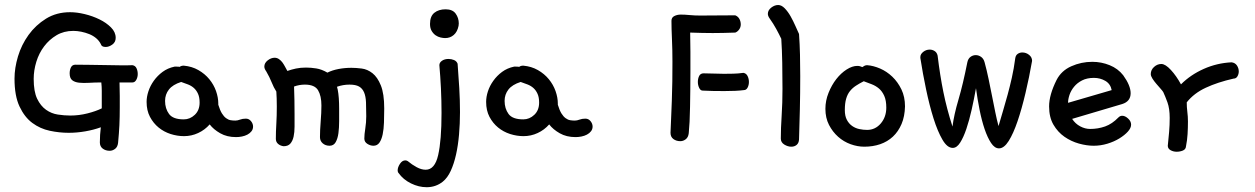

<svg xmlns="http://www.w3.org/2000/svg" viewBox="-20 -577 5112 782"><path d="M390.6 -58.6Q361.3 -47.9 327.1 -42Q293 -36.1 259.8 -36.1Q221.7 -36.1 182.6 -44.4Q143.6 -52.7 111.8 -76.2Q80.1 -99.6 59.6 -143.1Q39.1 -186.5 39.1 -256.8Q39.1 -299.8 53.2 -347.2Q67.4 -394.5 96.2 -434.6Q125 -474.6 167.5 -501Q210 -527.3 265.6 -527.3Q293 -527.3 325.2 -519.5Q357.4 -511.7 385.3 -498Q413.1 -484.4 432.1 -465.3Q451.2 -446.3 451.2 -422.9Q451.2 -405.3 437.5 -395.5Q423.8 -385.7 410.2 -385.7Q393.6 -385.7 390.6 -397.5Q383.8 -411.1 371.6 -421.4Q359.4 -431.6 343.8 -438Q328.1 -444.3 311 -447.8Q293.9 -451.2 278.3 -451.2Q240.2 -451.2 210.4 -433.6Q180.7 -416 159.7 -388.2Q138.7 -360.4 127.9 -325.2Q117.2 -290 117.2 -255.9Q117.2 -204.1 131.3 -174.8Q145.5 -145.5 167.5 -129.9Q189.5 -114.3 215.8 -110.4Q242.2 -106.4 266.6 -106.4Q301.8 -106.4 336.4 -115.2Q371.1 -124 394.5 -135.7V-175.8Q394.5 -191.4 394.5 -207.5Q394.5 -223.6 392.6 -241.2Q366.2 -241.2 342.8 -239.7Q319.3 -238.3 301.8 -240.2Q284.2 -242.2 273.9 -250.5Q263.7 -258.8 263.7 -278.3Q263.7 -292 269 -302.7Q274.4 -313.5 287.1 -313.5Q309.6 -313.5 340.8 -313Q372.1 -312.5 404.8 -312Q437.5 -311.5 467.8 -311Q498 -310.5 519.5 -311.5Q531.2 -309.6 536.1 -298.8Q541 -288.1 541 -275.4Q541 -262.7 535.2 -252Q529.3 -241.2 519.5 -241.2H466.8Q467.8 -210 467.8 -186Q467.8 -162.1 467.8 -140.6Q467.8 -99.6 466.3 -67.4Q464.8 -35.2 460.9 4.9Q459 21.5 448.7 29.3Q438.5 37.1 426.8 37.1Q410.2 37.1 398.4 28.3Q386.7 19.5 386.7 2.9Q386.7 -12.7 387.7 -27.8Q388.7 -43 390.6 -58.6Z M711.9 -304.7Q717.8 -309.6 728.5 -309.6Q761.7 -306.6 788.1 -291.5Q814.5 -276.4 832.5 -254.4Q850.6 -232.4 859.9 -206.1Q869.1 -179.7 869.1 -155.3V-150.4Q876 -127.9 883.8 -115.2Q891.6 -102.5 900.9 -95.7Q910.2 -88.9 919.4 -87.4Q928.7 -85.9 938.5 -85.9Q947.3 -85.9 957.5 -89.8Q967.8 -93.8 981.4 -93.8Q994.1 -93.8 1002.4 -83.5Q1010.7 -73.2 1010.7 -61.5Q1010.7 -50.8 1004.4 -42.5Q998 -34.2 987.8 -28.8Q977.5 -23.4 965.3 -21Q953.1 -18.6 941.4 -18.6Q904.3 -18.6 877 -34.2Q849.6 -49.8 834 -70.3Q814.5 -47.9 787.1 -35.2Q759.8 -22.5 729.5 -22.5Q702.1 -22.5 674.8 -31.2Q647.5 -40 626 -57.6Q604.5 -75.2 590.8 -101.1Q577.1 -127 577.1 -162.1Q577.1 -182.6 584.5 -205.1Q591.8 -227.5 606.4 -248Q621.1 -268.6 642.1 -284.2Q663.1 -299.8 691.4 -305.7H697.3Q707 -305.7 711.9 -304.7ZM717.8 -243.2Q683.6 -232.4 668 -212.4Q652.3 -192.4 652.3 -166Q652.3 -134.8 668.5 -112.8Q684.6 -90.8 728.5 -90.8Q753.9 -90.8 773.4 -109.4Q793 -127.9 793 -159.2Q793 -180.7 786.6 -194.8Q780.3 -209 770 -218.3Q759.8 -227.5 746.1 -232.9Q732.4 -238.3 717.8 -243.2Z M1064.5 -286.1Q1056.6 -296.9 1056.6 -305.7Q1056.6 -320.3 1070.3 -331.1Q1084 -341.8 1098.6 -341.8Q1108.4 -341.8 1116.7 -335.9Q1125 -330.1 1130.9 -321.8Q1136.7 -313.5 1141.6 -304.2Q1146.5 -294.9 1150.4 -288.1Q1167 -293.9 1185.5 -297.9Q1204.1 -301.8 1226.6 -301.8Q1246.1 -301.8 1268.1 -298.3Q1290 -294.9 1313.5 -281.2Q1333 -291 1358.4 -295.9Q1383.8 -300.8 1411.1 -300.8Q1429.7 -300.8 1453.1 -297.9Q1476.6 -294.9 1497.1 -278.8Q1517.6 -262.7 1531.2 -229Q1544.9 -195.3 1544.9 -134.8Q1544.9 -105.5 1543.9 -78.1Q1543 -50.8 1538.6 -29.8Q1534.2 -8.8 1525.4 3.9Q1516.6 16.6 1501 16.6Q1488.3 16.6 1476.1 8.8Q1463.9 1 1463.9 -12.7Q1463.9 -29.3 1467.8 -53.7Q1471.7 -78.1 1471.7 -103.5Q1471.7 -135.7 1470.7 -160.2Q1469.7 -184.6 1462.9 -200.7Q1456.1 -216.8 1442.4 -224.6Q1428.7 -232.4 1403.3 -232.4Q1377 -232.4 1352.5 -223.6L1355.5 -211.9Q1358.4 -197.3 1359.9 -177.2Q1361.3 -157.2 1361.3 -134.8Q1361.3 -110.4 1361.3 -83.5Q1361.3 -56.6 1358.4 -34.7Q1355.5 -12.7 1347.2 2Q1338.9 16.6 1322.3 16.6Q1305.7 16.6 1294.4 6.8Q1283.2 -2.9 1283.2 -18.6Q1283.2 -45.9 1286.1 -82Q1289.1 -118.2 1289.1 -147.5Q1289.1 -186.5 1275.4 -209.5Q1261.7 -232.4 1221.7 -232.4Q1199.2 -232.4 1177.7 -224.6V-223.6Q1178.7 -198.2 1179.2 -169.4Q1179.7 -140.6 1179.7 -111.3Q1179.7 -85 1179.7 -61.5Q1179.7 -38.1 1175.8 -20.5Q1171.9 -2.9 1162.6 7.8Q1153.3 18.6 1134.8 18.6Q1121.1 16.6 1112.3 8.8Q1103.5 1 1103.5 -11.7Q1103.5 -41 1105.5 -73.2Q1107.4 -105.5 1107.4 -142.6Q1107.4 -161.1 1106.9 -175.8Q1106.4 -190.4 1105.5 -204.1Q1094.7 -220.7 1086.4 -241.7Q1078.1 -262.7 1064.5 -286.1Z M1847.7 -471.7Q1842.8 -447.3 1828.1 -434.6Q1813.5 -421.9 1793 -421.9Q1785.2 -421.9 1774.4 -424.3Q1763.7 -426.8 1754.4 -433.1Q1745.1 -439.5 1738.3 -450.7Q1731.4 -461.9 1731.4 -479.5Q1731.4 -510.7 1749 -524.9Q1766.6 -539.1 1794.9 -539.1Q1823.2 -539.1 1835.9 -521.5Q1848.6 -503.9 1848.6 -481.4Q1848.6 -479.5 1848.1 -476.6Q1847.7 -473.6 1847.7 -471.7ZM1783.2 163.1Q1754.9 185.5 1717.8 185.5Q1685.5 185.5 1653.8 169.9Q1622.1 154.3 1603.5 127.9Q1599.6 124 1599.6 117.2Q1599.6 104.5 1608.9 90.3Q1618.2 76.2 1630.9 76.2Q1635.7 76.2 1640.6 79.1Q1658.2 93.8 1677.2 104Q1696.3 114.3 1713.9 114.3Q1751 114.3 1764.6 54.7Q1778.3 -4.9 1778.3 -117.2Q1778.3 -167 1775.9 -217.3Q1773.4 -267.6 1769.5 -311.5Q1769.5 -322.3 1780.3 -329.6Q1791 -336.9 1806.6 -336.9Q1818.4 -336.9 1829.1 -332.5Q1839.8 -328.1 1843.8 -317.4Q1847.7 -267.6 1850.6 -218.3Q1853.5 -168.9 1853.5 -120.1Q1853.5 -73.2 1849.6 -28.8Q1845.7 15.6 1837.4 52.7Q1829.1 89.8 1815.9 118.7Q1802.7 147.5 1783.2 163.1Z M2094.7 -304.7Q2100.6 -309.6 2111.3 -309.6Q2144.5 -306.6 2170.9 -291.5Q2197.3 -276.4 2215.3 -254.4Q2233.4 -232.4 2242.7 -206.1Q2252 -179.7 2252 -155.3V-150.4Q2258.8 -127.9 2266.6 -115.2Q2274.4 -102.5 2283.7 -95.7Q2293 -88.9 2302.2 -87.4Q2311.5 -85.9 2321.3 -85.9Q2330.1 -85.9 2340.3 -89.8Q2350.6 -93.8 2364.3 -93.8Q2377 -93.8 2385.3 -83.5Q2393.6 -73.2 2393.6 -61.5Q2393.6 -50.8 2387.2 -42.5Q2380.9 -34.2 2370.6 -28.8Q2360.4 -23.4 2348.1 -21Q2335.9 -18.6 2324.2 -18.6Q2287.1 -18.6 2259.8 -34.2Q2232.4 -49.8 2216.8 -70.3Q2197.3 -47.9 2169.9 -35.2Q2142.6 -22.5 2112.3 -22.5Q2085 -22.5 2057.6 -31.2Q2030.3 -40 2008.8 -57.6Q1987.3 -75.2 1973.6 -101.1Q1960 -127 1960 -162.1Q1960 -182.6 1967.3 -205.1Q1974.6 -227.5 1989.3 -248Q2003.9 -268.6 2024.9 -284.2Q2045.9 -299.8 2074.2 -305.7H2080.1Q2089.8 -305.7 2094.7 -304.7ZM2100.6 -243.2Q2066.4 -232.4 2050.8 -212.4Q2035.2 -192.4 2035.2 -166Q2035.2 -134.8 2051.3 -112.8Q2067.4 -90.8 2111.3 -90.8Q2136.7 -90.8 2156.2 -109.4Q2175.8 -127.9 2175.8 -159.2Q2175.8 -180.7 2169.4 -194.8Q2163.1 -209 2152.8 -218.3Q2142.6 -227.5 2128.9 -232.9Q2115.2 -238.3 2100.6 -243.2Z M3009.8 -210Q2995.1 -208 2974.1 -207Q2953.1 -206.1 2929.7 -206.1Q2906.2 -206.1 2883.3 -206.5Q2860.4 -207 2841.8 -208Q2833 -208 2827.6 -219.2Q2822.3 -230.5 2822.3 -243.2Q2822.3 -256.8 2827.6 -267.6Q2833 -278.3 2845.7 -278.3Q2869.1 -278.3 2889.2 -277.3Q2909.2 -276.4 2928.7 -276.4Q2947.3 -276.4 2966.8 -276.9Q2986.3 -277.3 3007.8 -280.3Q3019.5 -278.3 3024.9 -267.1Q3030.3 -255.9 3030.3 -243.2Q3030.3 -230.5 3024.9 -220.2Q3019.5 -210 3009.8 -210ZM2974.6 -444.3Q2948.2 -443.4 2925.3 -442.9Q2902.3 -442.4 2882.8 -442.4Q2863.3 -442.4 2840.3 -442.9Q2817.4 -443.4 2791 -444.3Q2792 -407.2 2792 -366.2Q2792 -325.2 2792 -284.2Q2792 -247.1 2791.5 -210.9Q2791 -174.8 2790.5 -141.6Q2790 -108.4 2788.6 -81.1Q2787.1 -53.7 2785.2 -34.2Q2783.2 -17.6 2772.9 -9.8Q2762.7 -2 2751 -2Q2734.4 -2 2722.7 -10.7Q2710.9 -19.5 2710.9 -36.1Q2711.9 -61.5 2713.4 -95.2Q2714.8 -128.9 2716.3 -167Q2717.8 -205.1 2718.3 -245.6Q2718.8 -286.1 2718.8 -325.2Q2718.8 -375 2716.8 -418Q2714.8 -460.9 2714.8 -492.2Q2714.8 -505.9 2726.6 -511.7Q2738.3 -517.6 2752.9 -517.6Q2769.5 -517.6 2789.6 -515.6Q2809.6 -513.7 2832 -513.7Q2873 -513.7 2910.2 -514.2Q2947.3 -514.6 2974.6 -514.6Q2986.3 -509.8 2991.7 -499.5Q2997.1 -489.3 2997.1 -477.5Q2997.1 -465.8 2990.2 -456.5Q2983.4 -447.3 2974.6 -444.3Z M3115.2 -501Q3107.4 -511.7 3107.4 -520.5Q3107.4 -535.2 3121.1 -545.9Q3134.8 -556.6 3149.4 -556.6Q3163.1 -556.6 3176.3 -543Q3189.5 -529.3 3200.2 -510.3Q3210.9 -491.2 3219.7 -471.2Q3228.5 -451.2 3234.4 -438.5Q3237.3 -396.5 3238.3 -354Q3239.3 -311.5 3239.3 -267.6Q3239.3 -197.3 3237.8 -132.3Q3236.3 -67.4 3234.4 -8.8Q3233.4 5.9 3224.6 13.2Q3215.8 20.5 3203.1 20.5Q3188.5 20.5 3174.3 11.7Q3160.2 2.9 3160.2 -12.7Q3160.2 -53.7 3163.6 -106Q3167 -158.2 3167 -214.8Q3167 -268.6 3166 -321.8Q3165 -375 3162.1 -418.9Q3153.3 -437.5 3141.6 -459Q3129.9 -480.5 3115.2 -501Z M3492.2 -303.7Q3496.1 -306.6 3501 -309.1Q3505.9 -311.5 3511.7 -311.5Q3537.1 -309.6 3564.5 -297.9Q3591.8 -286.1 3614.3 -264.6Q3636.7 -243.2 3651.4 -212.9Q3666 -182.6 3666 -143.6Q3665 -102.5 3651.9 -71.8Q3638.7 -41 3616.7 -20.5Q3594.7 0 3564.9 10.3Q3535.2 20.5 3500 20.5Q3472.7 20.5 3444.3 10.3Q3416 0 3393.6 -20Q3371.1 -40 3356.4 -68.4Q3341.8 -96.7 3341.8 -133.8Q3341.8 -167 3354.5 -198.7Q3367.2 -230.5 3386.2 -254.9Q3405.3 -279.3 3428.2 -293.9Q3451.2 -308.6 3471.7 -308.6Q3482.4 -308.6 3492.2 -303.7ZM3498 -246.1Q3480.5 -237.3 3466.3 -228Q3452.1 -218.8 3441.9 -206.1Q3431.6 -193.4 3426.3 -174.8Q3420.9 -156.2 3420.9 -128.9Q3420.9 -104.5 3429.2 -88.9Q3437.5 -73.2 3450.7 -64Q3463.9 -54.7 3480 -51.3Q3496.1 -47.9 3511.7 -47.9Q3544.9 -47.9 3567.4 -74.2Q3589.8 -100.6 3589.8 -138.7Q3589.8 -168 3581.5 -186.5Q3573.2 -205.1 3560.1 -216.3Q3546.9 -227.5 3530.3 -233.9Q3513.7 -240.2 3498 -246.1Z M3990.2 -323.2Q3999 -291 4006.3 -255.9Q4013.7 -220.7 4020.5 -186Q4027.3 -151.4 4033.7 -120.1Q4040 -88.9 4046.9 -63.5Q4056.6 -96.7 4065.9 -127.9Q4075.2 -159.2 4084 -191.4Q4092.8 -223.6 4101.1 -260.3Q4109.4 -296.9 4115.2 -340.8Q4117.2 -352.5 4125.5 -357.9Q4133.8 -363.3 4143.6 -363.3Q4159.2 -363.3 4171.4 -353.5Q4183.6 -343.8 4183.6 -329.1Q4171.9 -261.7 4156.7 -197.8Q4141.6 -133.8 4124.5 -83.5Q4107.4 -33.2 4088.4 -2.9Q4069.3 27.3 4048.8 27.3Q4031.2 27.3 4016.6 5.4Q4002 -16.6 3990.2 -51.3Q3978.5 -85.9 3969.7 -129.9Q3960.9 -173.8 3955.1 -217.8Q3947.3 -173.8 3937.5 -130.4Q3927.7 -86.9 3916 -52.2Q3904.3 -17.6 3890.6 3.9Q3877 25.4 3860.4 25.4Q3837.9 25.4 3818.4 -8.3Q3798.8 -42 3782.2 -94.7Q3765.6 -147.5 3752 -212.4Q3738.3 -277.3 3728.5 -340.8V-344.7Q3728.5 -356.4 3740.2 -365.7Q3752 -375 3766.6 -375Q3777.3 -375 3786.6 -369.1Q3795.9 -363.3 3798.8 -350.6Q3808.6 -269.5 3822.3 -202.1Q3835.9 -134.8 3859.4 -61.5Q3865.2 -108.4 3883.8 -171.4Q3902.3 -234.4 3919.9 -323.2Q3922.9 -337.9 3932.6 -345.2Q3942.4 -352.5 3954.1 -352.5Q3965.8 -352.5 3976.1 -345.2Q3986.3 -337.9 3990.2 -323.2Z M4554.7 -270.5Q4585 -228.5 4585 -197.3Q4585 -164.1 4550.8 -153.3L4346.7 -92.8Q4359.4 -73.2 4379.4 -62.5Q4399.4 -51.8 4419.9 -51.8Q4452.1 -51.8 4481 -62Q4509.8 -72.3 4535.2 -98.6Q4542 -105.5 4550.8 -105.5Q4562.5 -105.5 4574.7 -94.2Q4586.9 -83 4586.9 -69.3Q4586.9 -55.7 4573.7 -41Q4560.5 -26.4 4539.1 -13.2Q4517.6 0 4490.2 8.3Q4462.9 16.6 4434.6 16.6Q4406.2 16.6 4374.5 7.8Q4342.8 -1 4315.4 -20Q4288.1 -39.1 4270.5 -69.3Q4252.9 -99.6 4252.9 -143.6Q4252.9 -190.4 4283.2 -251Q4302.7 -289.1 4343.3 -307.1Q4383.8 -325.2 4428.7 -325.2Q4465.8 -325.2 4499.5 -311.5Q4533.2 -297.9 4554.7 -270.5ZM4330.1 -158.2 4507.8 -210Q4502.9 -235.4 4481.9 -247.6Q4460.9 -259.8 4435.5 -259.8Q4407.2 -259.8 4387.2 -249.5Q4367.2 -239.3 4354.5 -223.6Q4341.8 -208 4335.9 -190.4Q4330.1 -172.9 4330.1 -158.2Z M4790 -233.4Q4829.1 -272.5 4882.8 -296.4Q4936.5 -320.3 4996.1 -323.2Q5010.7 -321.3 5018.1 -310.1Q5025.4 -298.8 5025.4 -286.1Q5025.4 -275.4 5020 -266.1Q5014.6 -256.8 5003.9 -256.8Q4939.5 -242.2 4891.1 -219.7Q4842.8 -197.3 4813.5 -160.2Q4813.5 -140.6 4815.9 -121.6Q4818.4 -102.5 4818.4 -82Q4818.4 -56.6 4816.9 -31.2Q4815.4 -5.9 4810.5 18.6Q4809.6 31.2 4797.9 36.1Q4786.1 41 4772.5 41Q4758.8 41 4747.6 34.7Q4736.3 28.3 4736.3 16.6Q4739.3 -10.7 4741.7 -39.6Q4744.1 -68.4 4744.1 -96.7Q4744.1 -134.8 4734.9 -160.2Q4725.6 -185.5 4717.8 -202.1Q4714.8 -207 4706.5 -216.3Q4698.2 -225.6 4689.5 -235.8Q4680.7 -246.1 4673.8 -256.8Q4667 -267.6 4667 -275.4Q4667 -292 4680.2 -304.2Q4693.4 -316.4 4710 -316.4Q4726.6 -316.4 4749 -292Q4771.5 -267.6 4790 -233.4Z"/></svg>

Font: Gamja Flower
Style: Regular
Weight: 400
Designer: YoonDesign Inc.
Foundry: YoonDesign Inc.
Version: Version 3.00;build 20171102